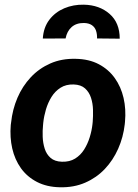

<svg xmlns="http://www.w3.org/2000/svg" viewBox="-20 -789 587 819"><path d="M25.9 -255.9 27.3 -266.1Q33.2 -322.3 54.4 -371.8Q75.7 -421.4 111.1 -459.2Q146.5 -497.1 194.6 -518.3Q242.7 -539.6 302.7 -538.1Q359.9 -537.1 401.4 -515.1Q442.9 -493.2 469.5 -456.1Q496.1 -418.9 507.1 -371.1Q518.1 -323.2 513.2 -270L512.2 -259.3Q505.9 -203.6 484.1 -154.5Q462.4 -105.5 427 -68.1Q391.6 -30.8 343.3 -9.8Q294.9 11.2 235.8 9.8Q179.7 8.8 137.7 -12.9Q95.7 -34.7 69.3 -71.5Q43 -108.4 32.2 -155.8Q21.5 -203.1 25.9 -255.9ZM164.6 -266.1 163.6 -255.4Q161.1 -231.9 162.1 -205.3Q163.1 -178.7 170.7 -154.8Q178.2 -130.9 195.8 -115.5Q213.4 -100.1 244.1 -99.1Q276.9 -98.1 300.3 -112.5Q323.7 -127 338.9 -151.1Q354 -175.3 362.8 -203.9Q371.6 -232.4 374.5 -259.8L375.5 -270Q377.4 -293.5 376.7 -320.6Q376 -347.7 368.2 -371.8Q360.4 -396 342.8 -411.9Q325.2 -427.7 294.4 -428.7Q261.7 -429.7 238.3 -414.8Q214.8 -399.9 199.7 -375.5Q184.6 -351.1 176 -322.3Q167.5 -293.5 164.6 -266.1ZM490.7 -624 394 -625Q394.5 -644 389.4 -658.7Q384.3 -673.3 371.6 -681.9Q358.9 -690.4 338.4 -690.9Q305.7 -691.4 285.6 -673.6Q265.6 -655.8 259.8 -625L162.6 -624.5Q165.5 -671.9 190.4 -704.6Q215.3 -737.3 254.2 -753.7Q293 -770 337.9 -769Q404.3 -767.6 447.5 -729.7Q490.7 -691.9 490.7 -624Z"/></svg>

Font: Roboto
Style: Bold Italic
Weight: 700
Italic angle: -12°
Designer: Christian Robertson
Foundry: Google
Version: Version 3.0